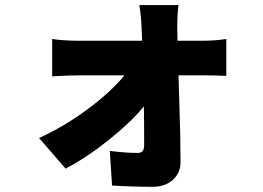

<svg xmlns="http://www.w3.org/2000/svg" viewBox="-20 -633 1017 742"><path d="M665 -523.4 666 -475.6H766.6Q811.5 -475.6 854.5 -482.4V-339.8Q801.8 -341.8 773.4 -341.8H669.9L672.9 -238.3Q677.7 -104.5 677.7 -5.9Q677.7 35.2 647.9 62Q618.2 88.9 570.3 88.9Q491.2 88.9 413.1 84L404.3 -49.8Q466.8 -42 511.7 -42Q525.4 -42 531.2 -49.3Q537.1 -56.6 537.1 -73.2Q537.1 -165 536.1 -221.7Q483.4 -158.2 397.9 -90.3Q312.5 -22.5 233.4 18.6L130.9 -99.6Q227.5 -143.6 317.9 -210.4Q408.2 -277.3 460.9 -341.8H283.2Q242.2 -341.8 181.6 -337.9V-482.4Q198.2 -479.5 227.1 -477.5Q255.9 -475.6 279.3 -475.6H529.3L527.3 -523.4Q525.4 -571.3 518.6 -613.3H669.9Q665 -582 665 -523.4Z"/></svg>

Font: Min Sans Black
Style: Regular
Weight: 900
Designer: Jinseong-Kim, NotoSansCJK, Nunito
Foundry: Jinseong-Kim
Version: Version 1.000